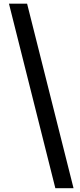

<svg xmlns="http://www.w3.org/2000/svg" viewBox="-20 -826 427 1028"><path d="M276.3 181.5 28 -806.2H125.1L373.7 181.5Z"/></svg>

Font: Noto Sans HK Thin
Style: Regular
Weight: 100
Designer: Ryoko NISHIZUKA 西塚涼子 (kana, bopomofo & ideographs); Paul D. Hunt (Latin, Greek & Cyrillic); Sandoll Communications 산돌커뮤니
Foundry: Adobe
Version: Version 2.004-H2;hotconv 1.0.118;makeotfexe 2.5.65603